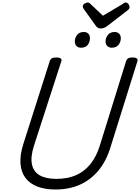

<svg xmlns="http://www.w3.org/2000/svg" viewBox="-20 -1498 1121 1537"><path d="M424 19Q339 19 278 -5Q217 -29 183 -75Q149 -121 144 -188.5Q139 -256 166 -343L379 -1011Q384 -1025 395.5 -1031.5Q407 -1038 431 -1038Q454 -1038 465 -1031Q476 -1024 471 -1008L252 -332Q223 -241 236 -181.5Q249 -122 299 -94Q349 -66 432 -66Q522 -66 589.5 -96Q657 -126 704.5 -185.5Q752 -245 779 -332L990 -1011Q995 -1025 1006.5 -1031.5Q1018 -1038 1041 -1038Q1089 -1038 1080 -1008L865 -321Q831 -209 768.5 -133.5Q706 -58 619.5 -19.5Q533 19 424 19ZM628 -1116Q607 -1116 593 -1129Q579 -1142 579 -1168Q579 -1194 597 -1218Q615 -1242 652 -1242Q672 -1242 686 -1229.5Q700 -1217 700 -1191Q700 -1163 683 -1139.5Q666 -1116 628 -1116ZM874 -1116Q854 -1116 839.5 -1129Q825 -1142 825 -1168Q825 -1194 843.5 -1218Q862 -1242 898 -1242Q918 -1242 932.5 -1229.5Q947 -1217 947 -1191Q947 -1164 929.5 -1140Q912 -1116 874 -1116ZM986 -1478Q998 -1478 1007.5 -1466Q1017 -1454 1017 -1443Q1017 -1433 1014 -1428Q1011 -1423 1006 -1419L843 -1293Q828 -1281 814.5 -1275.5Q801 -1270 785 -1270Q772 -1270 761.5 -1277Q751 -1284 743 -1297L650 -1427Q645 -1434 644 -1439.5Q643 -1445 643 -1449Q643 -1461 657.5 -1469.5Q672 -1478 682 -1478Q692 -1478 697 -1473Q702 -1468 709 -1462L804 -1372L957 -1463Q963 -1467 970.5 -1472.5Q978 -1478 986 -1478Z"/></svg>

Font: Playwrite IN
Style: Regular
Weight: 400
Designer: Veronika Burian, José Scaglione
Foundry: TypeTogether
Version: Version 1.002